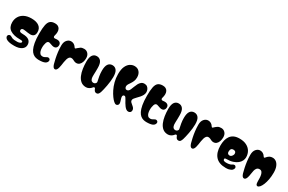

<svg xmlns="http://www.w3.org/2000/svg" viewBox="161 -2261 5577 3721"><g transform="rotate(30 2949.5 -400.0)"><path d="M285 14Q222 14 186 7.5Q150 1 121 -12Q92 -26 81 -44.5Q70 -63 70 -77Q70 -95 81.5 -108Q93 -121 111 -124Q129 -127 148 -114Q188 -88 227 -85Q266 -82 300 -83Q330 -84 356 -95Q382 -106 382 -127Q382 -141 366.5 -145.5Q351 -150 311 -150Q179 -150 101.5 -200Q24 -250 24 -362Q24 -434 57.5 -491Q91 -548 156 -581Q221 -614 317 -614Q425 -614 485.5 -569.5Q546 -525 546 -441Q546 -333 443 -333Q419 -333 388.5 -337.5Q358 -342 330.5 -346.5Q303 -351 286 -351Q260 -351 248.5 -339Q237 -327 237 -309Q237 -288 253.5 -277.5Q270 -267 314 -267Q411 -267 457 -231Q503 -195 503 -129Q503 -65 444.5 -25.5Q386 14 285 14Z M833 14Q800 14 765.5 5.5Q731 -3 699 -28Q667 -53 642 -102Q617 -151 602 -232.5Q587 -314 587 -435Q587 -557 601.5 -628Q616 -699 653 -729.5Q690 -760 757 -760Q835 -760 865 -703Q895 -646 866 -550Q859 -528 869.5 -514Q880 -500 905 -504Q972 -514 1003.5 -493Q1035 -472 1035 -433Q1035 -387 1006 -365Q977 -343 926 -356Q906 -361 886 -369.5Q866 -378 848 -381.5Q830 -385 814.5 -376.5Q799 -368 788 -339Q780 -318 775 -285.5Q770 -253 771 -217.5Q772 -182 781 -151Q790 -120 809.5 -100.5Q829 -81 862 -81Q882 -81 900.5 -88.5Q919 -96 941 -110Q959 -122 977 -120.5Q995 -119 1007 -107.5Q1019 -96 1019 -77Q1019 -62 1008 -41.5Q997 -21 968 -7Q923 14 833 14Z M1195 14Q1173 14 1157.5 -6Q1142 -26 1131 -62Q1118 -108 1104.5 -170Q1091 -232 1082 -303Q1073 -374 1073 -447Q1073 -527 1111.5 -570.5Q1150 -614 1202 -614Q1233 -614 1261.5 -599Q1290 -584 1311 -552Q1316 -544 1320.5 -538.5Q1325 -533 1333 -533Q1341 -533 1346.5 -539Q1352 -545 1363 -555Q1389 -579 1416 -596.5Q1443 -614 1492 -614Q1545 -614 1580 -576Q1615 -538 1615 -474Q1615 -427 1601 -386.5Q1587 -346 1560 -322Q1533 -298 1493 -298Q1468 -298 1447.5 -307.5Q1427 -317 1407.5 -326.5Q1388 -336 1363 -336Q1337 -336 1320 -315.5Q1303 -295 1293 -262.5Q1283 -230 1277 -192Q1271 -154 1266 -118Q1261 -82 1253 -56Q1245 -25 1230.5 -5.5Q1216 14 1195 14Z M1890 14Q1820 14 1773.5 -23.5Q1727 -61 1700 -124Q1673 -187 1661.5 -264Q1650 -341 1650 -420Q1650 -520 1683 -567Q1716 -614 1777 -614Q1836 -614 1870 -568Q1904 -522 1904 -422Q1904 -384 1903.5 -347.5Q1903 -311 1901 -272Q1898 -213 1908 -182.5Q1918 -152 1936 -141.5Q1954 -131 1974 -131Q1998 -131 2017 -149Q2036 -167 2031 -190Q2019 -240 2009 -300Q1999 -360 1999 -420Q1999 -520 2032 -567Q2065 -614 2126 -614Q2185 -614 2219 -568Q2253 -522 2253 -422Q2253 -377 2247 -324.5Q2241 -272 2231.5 -220.5Q2222 -169 2212 -127.5Q2202 -86 2195 -63Q2184 -26 2168 -6Q2152 14 2124 14Q2098 14 2082 -3.5Q2066 -21 2056 -51Q2051 -66 2034 -66Q2027 -66 2021.5 -61.5Q2016 -57 2011 -51Q1988 -20 1955 -3Q1922 14 1890 14Z M2835 14Q2810 14 2787.5 -2.5Q2765 -19 2745 -45.5Q2725 -72 2708 -101Q2691 -130 2677.5 -155.5Q2664 -181 2653 -196Q2648 -204 2640 -210.5Q2632 -217 2619 -217Q2603 -217 2594 -205.5Q2585 -194 2585 -177Q2585 -159 2593 -133Q2601 -107 2608.5 -81.5Q2616 -56 2616 -39Q2616 -15 2600 -0.5Q2584 14 2565 14Q2551 14 2536.5 5.5Q2522 -3 2510 -14Q2482 -38 2447 -86Q2412 -134 2379 -200Q2346 -266 2324.5 -347.5Q2303 -429 2303 -520Q2303 -627 2333 -691.5Q2363 -756 2409.5 -785Q2456 -814 2506 -814Q2575 -814 2615.5 -767.5Q2656 -721 2656 -646Q2656 -596 2640.5 -559.5Q2625 -523 2605.5 -494.5Q2586 -466 2570.5 -441.5Q2555 -417 2555 -390Q2555 -371 2566.5 -352.5Q2578 -334 2603 -334Q2643 -334 2667 -389Q2681 -421 2695 -459.5Q2709 -498 2727.5 -533Q2746 -568 2773.5 -590.5Q2801 -613 2842 -613Q2881 -613 2906 -593.5Q2931 -574 2943 -545Q2955 -516 2955 -488Q2955 -451 2937.5 -418.5Q2920 -386 2895 -357.5Q2870 -329 2844.5 -304Q2819 -279 2801.5 -256Q2784 -233 2784 -211Q2784 -189 2801 -171Q2818 -153 2840.5 -136Q2863 -119 2880 -98Q2897 -77 2897 -48Q2897 -17 2877.5 -1.5Q2858 14 2835 14Z M3244 14Q3211 14 3176.5 5.5Q3142 -3 3110 -28Q3078 -53 3053 -102Q3028 -151 3013 -232.5Q2998 -314 2998 -435Q2998 -557 3012.5 -628Q3027 -699 3064 -729.5Q3101 -760 3168 -760Q3246 -760 3276 -703Q3306 -646 3277 -550Q3270 -528 3280.5 -514Q3291 -500 3316 -504Q3383 -514 3414.5 -493Q3446 -472 3446 -433Q3446 -387 3417 -365Q3388 -343 3337 -356Q3317 -361 3297 -369.5Q3277 -378 3259 -381.5Q3241 -385 3225.5 -376.5Q3210 -368 3199 -339Q3191 -318 3186 -285.5Q3181 -253 3182 -217.5Q3183 -182 3192 -151Q3201 -120 3220.5 -100.5Q3240 -81 3273 -81Q3293 -81 3311.5 -88.5Q3330 -96 3352 -110Q3370 -122 3388 -120.5Q3406 -119 3418 -107.5Q3430 -96 3430 -77Q3430 -62 3419 -41.5Q3408 -21 3379 -7Q3334 14 3244 14Z M3723 14Q3653 14 3606.5 -23.5Q3560 -61 3533 -124Q3506 -187 3494.5 -264Q3483 -341 3483 -420Q3483 -520 3516 -567Q3549 -614 3610 -614Q3669 -614 3703 -568Q3737 -522 3737 -422Q3737 -384 3736.5 -347.5Q3736 -311 3734 -272Q3731 -213 3741 -182.5Q3751 -152 3769 -141.5Q3787 -131 3807 -131Q3831 -131 3850 -149Q3869 -167 3864 -190Q3852 -240 3842 -300Q3832 -360 3832 -420Q3832 -520 3865 -567Q3898 -614 3959 -614Q4018 -614 4052 -568Q4086 -522 4086 -422Q4086 -377 4080 -324.5Q4074 -272 4064.5 -220.5Q4055 -169 4045 -127.5Q4035 -86 4028 -63Q4017 -26 4001 -6Q3985 14 3957 14Q3931 14 3915 -3.5Q3899 -21 3889 -51Q3884 -66 3867 -66Q3860 -66 3854.5 -61.5Q3849 -57 3844 -51Q3821 -20 3788 -3Q3755 14 3723 14Z M4263 14Q4241 14 4225.5 -6Q4210 -26 4199 -62Q4186 -108 4172.5 -170Q4159 -232 4150 -303Q4141 -374 4141 -447Q4141 -527 4179.5 -570.5Q4218 -614 4270 -614Q4301 -614 4329.5 -599Q4358 -584 4379 -552Q4384 -544 4388.5 -538.5Q4393 -533 4401 -533Q4409 -533 4414.5 -539Q4420 -545 4431 -555Q4457 -579 4484 -596.5Q4511 -614 4560 -614Q4613 -614 4648 -576Q4683 -538 4683 -474Q4683 -427 4669 -386.5Q4655 -346 4628 -322Q4601 -298 4561 -298Q4536 -298 4515.5 -307.5Q4495 -317 4475.5 -326.5Q4456 -336 4431 -336Q4405 -336 4388 -315.5Q4371 -295 4361 -262.5Q4351 -230 4345 -192Q4339 -154 4334 -118Q4329 -82 4321 -56Q4313 -25 4298.5 -5.5Q4284 14 4263 14Z M5017 14Q4863 14 4788 -71Q4713 -156 4713 -312Q4713 -374 4726 -428.5Q4739 -483 4768.5 -525Q4798 -567 4847.5 -590.5Q4897 -614 4970 -614Q5065 -614 5129.5 -580.5Q5194 -547 5227 -489.5Q5260 -432 5260 -361Q5260 -322 5241.5 -283Q5223 -244 5184 -212.5Q5145 -181 5085.5 -161.5Q5026 -142 4943 -142Q4921 -142 4913 -136Q4905 -130 4905 -119Q4905 -96 4925 -87Q4945 -78 4972 -78Q4999 -78 5018 -80Q5041 -82 5061.5 -89Q5082 -96 5106 -112Q5123 -124 5144.5 -121Q5166 -118 5175 -96Q5186 -74 5171.5 -47.5Q5157 -21 5131 -9Q5109 1 5085 7.5Q5061 14 5017 14ZM4964 -231Q4984 -231 4999.5 -244.5Q5015 -258 5024.5 -276.5Q5034 -295 5034 -311Q5034 -368 4972 -368Q4946 -368 4932 -356Q4918 -344 4913.5 -325.5Q4909 -307 4909 -287Q4909 -259 4924 -245Q4939 -231 4964 -231Z M5728 14Q5709 14 5698.5 -6Q5688 -26 5688 -81Q5688 -109 5687 -145Q5686 -181 5678.5 -215Q5671 -249 5653.5 -271Q5636 -293 5603 -293Q5564 -293 5543.5 -269Q5523 -245 5514 -208Q5505 -171 5500 -130Q5495 -89 5485 -55Q5477 -24 5462.5 -5Q5448 14 5427 14Q5405 14 5389.5 -5.5Q5374 -25 5363 -61Q5350 -107 5336.5 -169Q5323 -231 5314 -302Q5305 -373 5305 -446Q5305 -526 5343.5 -570Q5382 -614 5434 -614Q5465 -614 5493.5 -598.5Q5522 -583 5543 -551Q5548 -543 5552.5 -537.5Q5557 -532 5565 -532Q5573 -532 5579 -539.5Q5585 -547 5595 -558Q5618 -584 5645 -599Q5672 -614 5712 -614Q5756 -614 5792 -587Q5828 -560 5850 -506Q5872 -452 5872 -370Q5872 -289 5859 -219Q5846 -149 5824.5 -96.5Q5803 -44 5778 -15Q5753 14 5728 14Z"/></g></svg>

Font: Matemasie
Style: Regular
Weight: 400
Designer: Adam Yeo
Version: Version 1.001; ttfautohint (v1.8.4.7-5d5b)